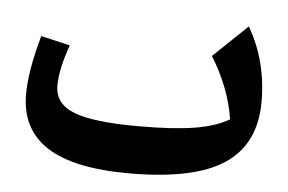

<svg xmlns="http://www.w3.org/2000/svg" viewBox="-43 -576 965 644"><g transform="rotate(5 439.5 -254.0)"><path d="M734.4 -201.2Q718.8 -304.7 655.3 -407.7L770 -517.1Q834.5 -406.2 834.5 -269Q834.5 -127 733.2 -59.1Q631.8 8.8 412.6 8.8Q226.1 8.8 135.7 -49.6Q45.4 -107.9 45.4 -225.6Q45.4 -267.1 54 -315.9Q62.5 -364.7 79.1 -424.3L177.2 -401.4Q147.5 -318.4 147.5 -263.2Q147.5 -202.6 212.6 -177Q277.8 -151.4 430.7 -151.4Q547.4 -151.4 618.7 -163.1Q689.9 -174.8 734.4 -201.2Z"/></g></svg>

Font: Pinar-FD Bold
Style: Regular
Weight: 700
Designer: Amin Abedi
Version: Version 3.000